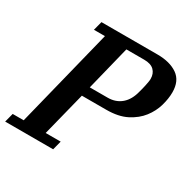

<svg xmlns="http://www.w3.org/2000/svg" viewBox="-186 -848 990 998"><g transform="rotate(30 308.5 -349.0)"><path d="M-16 -54H50L197 -644H131L145 -698H481Q556 -698 601.5 -666.5Q647 -635 647 -566Q647 -528 634.5 -484.5Q622 -441 593 -403.5Q564 -366 515.5 -341Q467 -316 394 -316H248L182 -54H272L258 0H-30ZM262 -374H369Q418 -374 451 -402.5Q484 -431 497 -485Q499 -492 502 -503.5Q505 -515 507.5 -527Q510 -539 512 -550.5Q514 -562 514 -570Q514 -602 494.5 -621Q475 -640 435 -640H328Z"/></g></svg>

Font: IBM Plex Serif SemiBold
Style: Italic
Weight: 600
Italic angle: -14°
Designer: Mike Abbink, Paul van der Laan, Pieter van Rosmalen
Foundry: Bold Monday
Version: Version 2.5